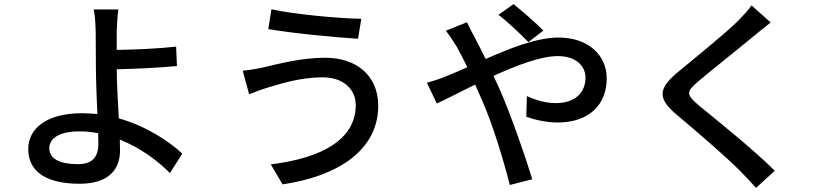

<svg xmlns="http://www.w3.org/2000/svg" viewBox="-20 -839 4040 931"><path d="M456 -193 457 -143C457 -75 426 -43 357 -43C272 -43 219 -68 219 -120C219 -171 272 -202 365 -202C396 -202 426 -199 456 -193ZM554 -793H434C440 -771 443 -727 444 -685C444 -642 445 -570 445 -511C445 -454 449 -365 452 -286C428 -288 403 -290 378 -290C201 -290 117 -213 117 -116C117 7 226 52 366 52C514 52 562 -24 562 -109L561 -162C658 -124 743 -61 804 0L864 -94C794 -159 684 -229 556 -265C552 -347 546 -439 546 -503C627 -505 751 -510 838 -519L834 -613C748 -603 626 -598 546 -597V-685C547 -719 550 -768 554 -793Z M1705 -330C1705 -161 1538 -72 1293 -42L1350 55C1618 16 1814 -111 1814 -326C1814 -475 1706 -559 1557 -559C1441 -559 1328 -529 1256 -512C1225 -505 1187 -499 1157 -496L1188 -382C1214 -392 1247 -405 1277 -414C1333 -430 1431 -464 1545 -464C1644 -464 1705 -407 1705 -330ZM1296 -794 1281 -698C1395 -678 1603 -658 1716 -651L1732 -748C1631 -749 1409 -769 1296 -794Z M2542 -635 2615 -691C2579 -728 2504 -792 2470 -819L2397 -767C2439 -736 2505 -673 2542 -635ZM2050 -438 2098 -337C2142 -357 2209 -392 2284 -429L2317 -354C2372 -228 2421 -64 2452 58L2561 30C2527 -82 2458 -279 2407 -397L2373 -471C2485 -522 2602 -567 2685 -567C2773 -567 2819 -519 2819 -463C2819 -391 2770 -339 2675 -339C2626 -339 2576 -354 2535 -373L2532 -273C2570 -259 2628 -245 2684 -245C2838 -245 2922 -333 2922 -459C2922 -571 2833 -657 2688 -657C2584 -657 2455 -606 2335 -553C2316 -591 2298 -627 2281 -659C2271 -677 2252 -714 2244 -731L2142 -690C2159 -668 2182 -634 2195 -612C2211 -584 2228 -550 2246 -513C2208 -496 2173 -481 2140 -468C2123 -460 2084 -447 2050 -438Z M3717 -730 3624 -813C3611 -792 3582 -762 3559 -738C3491 -671 3346 -555 3269 -491C3174 -412 3164 -364 3261 -283C3354 -205 3503 -77 3570 -9C3596 17 3622 45 3646 72L3737 -11C3633 -115 3451 -260 3366 -330C3307 -381 3307 -394 3364 -443C3435 -503 3573 -612 3640 -668C3660 -684 3692 -711 3717 -730Z"/></svg>

Font: Noto Sans TC Medium
Style: Regular
Weight: 500
Designer: Ryoko NISHIZUKA 西塚涼子 (kana, bopomofo & ideographs); Paul D. Hunt (Latin, Greek & Cyrillic); Sandoll Communications 산돌커뮤니
Foundry: Adobe
Version: Version 2.004;hotconv 1.0.118;makeotfexe 2.5.65603